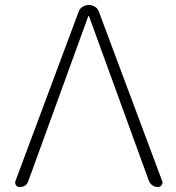

<svg xmlns="http://www.w3.org/2000/svg" viewBox="-20 -750 706 770"><path d="M59 0Q49 0 44 -7.5Q39 -15 42 -24L295 -702Q299 -715 310.5 -722.5Q322 -730 336 -730Q350 -730 361.5 -722.5Q373 -715 377 -702L630 -25Q634 -16 628.5 -8Q623 0 613 0Q601 0 591 -7Q581 -14 577 -25L337 -685Q337 -686 335 -686Q334 -686 334 -685L94 -25Q86 0 59 0Z"/></svg>

Font: Rounded Mplus 1c Light
Style: Regular
Weight: 300
Version: Version 1.059.20150529